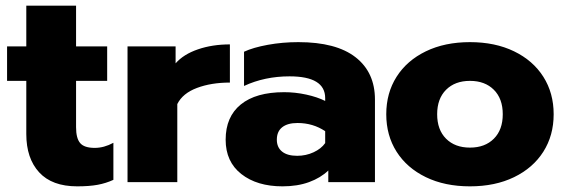

<svg xmlns="http://www.w3.org/2000/svg" viewBox="-20 -644 2003 679"><path d="M73 -170V-358H5V-480H73V-624H249V-480H359V-358H249V-194Q249 -155 263.5 -138Q278 -121 315 -121Q348 -121 381 -139V-8Q355 4 325.5 9.5Q296 15 253 15Q164 15 118.5 -34.5Q73 -84 73 -170Z M431 -480H601V-420Q629 -452 680 -469.5Q731 -487 793 -487V-352Q727 -352 676.5 -333Q626 -314 607 -276V0H431Z M778 -150Q778 -231 831.5 -274.5Q885 -318 985 -318Q1024 -318 1063 -309.5Q1102 -301 1130 -287V-297Q1130 -374 1004 -374Q916 -374 843 -340V-461Q875 -476 927 -485.5Q979 -495 1035 -495Q1169 -495 1237.5 -441.5Q1306 -388 1306 -292V0H1141V-41Q1114 -15 1073 0Q1032 15 979 15Q889 15 833.5 -28.5Q778 -72 778 -150ZM1130 -138V-180Q1087 -209 1032 -209Q997 -209 978 -194Q959 -179 959 -150Q959 -123 977.5 -108Q996 -93 1031 -93Q1062 -93 1089 -105.5Q1116 -118 1130 -138Z M1346 -240Q1346 -315 1382.5 -372.5Q1419 -430 1486 -462.5Q1553 -495 1642 -495Q1731 -495 1798 -462.5Q1865 -430 1901.5 -372.5Q1938 -315 1938 -240Q1938 -165 1901.5 -107.5Q1865 -50 1798 -17.5Q1731 15 1642 15Q1553 15 1486 -17.5Q1419 -50 1382.5 -107.5Q1346 -165 1346 -240ZM1758 -240Q1758 -295 1726.5 -326.5Q1695 -358 1642 -358Q1589 -358 1557.5 -326.5Q1526 -295 1526 -240Q1526 -185 1557.5 -153.5Q1589 -122 1642 -122Q1695 -122 1726.5 -153.5Q1758 -185 1758 -240Z"/></svg>

Font: Prompt
Style: Bold
Weight: 700
Designer: Katatrad Team
Foundry: CadsonDemak
Version: Version 1.000